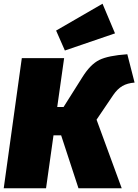

<svg xmlns="http://www.w3.org/2000/svg" viewBox="-27 -1010 742 1030"><path d="M523 -990 590 -831 321 -739 274 -846ZM656 -719 695 -567Q656 -564 629.5 -548.5Q603 -533 581 -501L491 -368L626 0H394L301 -284H260L220 0H-7L90 -698H317L280 -436H314L415 -596Q458 -665 506 -688.5Q554 -712 656 -719Z"/></svg>

Font: Fira Sans Ultra
Style: Italic
Weight: 950
Italic angle: -8°
Designer: Carrois Corporate & Edenspiekermann AG
Foundry: Carrois Corporate GbR & Edenspiekermann AG
Version: Version 4.203;PS 004.203;hotconv 1.0.88;makeotf.lib2.5.64775